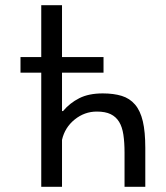

<svg xmlns="http://www.w3.org/2000/svg" viewBox="-20 -720 640 740"><path d="M59 -500H139V-700H219V-500H379V-440H219V-292H223Q249 -323 285.5 -341.5Q322 -360 376 -360Q418 -360 449 -350.5Q480 -341 500.5 -317Q521 -293 530.5 -252.5Q540 -212 540 -150V0H460V-132Q460 -171 455.5 -201Q451 -231 439 -250.5Q427 -270 406.5 -280Q386 -290 353 -290Q306 -290 268 -259.5Q230 -229 219 -181V0H139V-440H59Z"/></svg>

Font: PT Mono
Style: Regular
Weight: 400
Monospace: yes
Designer: A.Korolkova, I.Chaeva
Foundry: ParaType Ltd
Version: Version 1.001W OFL